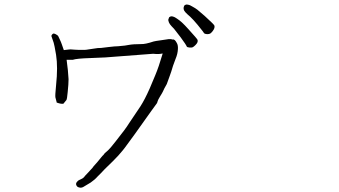

<svg xmlns="http://www.w3.org/2000/svg" viewBox="-20 -823 1540 871"><path d="M876 -710.9Q856.4 -734.4 842.8 -747.1Q829.1 -758.8 821.8 -766.6Q814.5 -774.4 813.5 -780.3Q811.5 -787.1 814.5 -793.9Q815.4 -798.8 820.3 -800.8Q825.2 -803.7 833 -801.8Q840.8 -800.8 851.6 -793.9Q864.3 -787.1 875 -779.3Q888.7 -767.6 908.2 -751Q951.2 -711.9 952.6 -707Q954.1 -702.1 952.6 -696.3Q951.2 -690.4 945.3 -682.6Q939.5 -674.8 934.6 -671.4Q929.7 -668 919.9 -668Q909.2 -668.9 906.2 -671.9Q906.2 -673.8 876 -710.9ZM799.8 -653.3Q773.4 -687.5 769.5 -692.4Q756.8 -705.1 751 -712.9Q745.1 -721.7 744.1 -728.5Q742.2 -734.4 746.1 -741.2Q747.1 -746.1 752.9 -748Q757.8 -750 764.6 -748Q772.5 -746.1 783.2 -738.3Q794.9 -730.5 804.7 -721.7Q818.4 -709 835 -690.4Q874 -647.5 876 -642.6Q877.9 -637.7 876 -631.8Q874 -626 867.2 -619.1Q860.4 -612.3 855.5 -609.4Q850.6 -606.4 839.4 -607.4Q828.1 -608.4 827.1 -612.3Q824.2 -620.1 799.8 -653.3ZM413.1 -603.5Q421.9 -605.5 438.5 -605.5Q451.2 -607.4 470.7 -609.4Q502.9 -613.3 516.6 -613.3Q552.7 -616.2 563.5 -619.1Q584 -623 620.1 -623Q638.7 -622.1 676.8 -634.8Q682.6 -636.7 711.9 -640.6Q741.2 -645.5 745.1 -645.5Q755.9 -646.5 763.7 -643.6Q763.7 -643.6 763.7 -643.6Q772.5 -646.5 782.2 -627.9Q788.1 -618.2 787.1 -600.6Q786.1 -578.1 776.4 -555.7Q763.7 -523.4 756.8 -498Q754.9 -491.2 751 -481.4Q739.3 -450.2 739.3 -449.2Q738.3 -443.4 730.5 -430.7Q724.6 -420.9 719.7 -409.2Q717.8 -404.3 705.1 -383.8Q696.3 -369.1 695.3 -364.3Q693.4 -356.4 692.4 -355.5Q677.7 -335.9 668.9 -323.2Q574.2 -189.5 545.9 -152.3Q543 -147.5 516.6 -117.2Q499 -97.7 455.1 -55.7Q449.2 -48.8 438.5 -38.1Q426.8 -27.3 421.9 -21.5Q411.1 -8.8 391.6 4.9Q371.1 17.6 357.4 25.4Q347.7 30.3 338.9 27.3Q328.1 25.4 325.2 13.7Q324.2 6.8 331.1 0Q335.9 -5.9 348.6 -10.7Q355.5 -13.7 360.4 -18.6Q366.2 -26.4 376 -36.1Q399.4 -61.5 399.4 -61.5Q399.4 -63.5 420.9 -86.9Q430.7 -98.6 438.5 -108.4Q446.3 -118.2 447.3 -118.2Q448.2 -118.2 455.1 -127.9Q457 -129.9 470.7 -141.6Q479.5 -149.4 503.9 -180.7Q550.8 -239.3 565.4 -263.7Q566.4 -265.6 617.2 -340.8Q636.7 -371.1 659.2 -421.9Q670.9 -449.2 684.6 -482.4Q700.2 -519.5 716.8 -576.2Q716.8 -578.1 717.8 -580.1Q716.8 -580.1 715.8 -580.1Q708 -578.1 700.2 -578.1Q692.4 -578.1 687.5 -578.1Q674.8 -579.1 674.8 -579.1L458 -562.5Q454.1 -562.5 389.6 -559.6Q327.1 -557.6 310.5 -551.8Q308.6 -551.8 298.8 -551.8Q289.1 -551.8 282.2 -551.8Q289.1 -502 291 -463.9Q291 -442.4 287.1 -405.3Q284.2 -373 281.2 -369.1L267.6 -352.5Q256.8 -350.6 238.3 -357.4H237.3V-358.4Q234.4 -369.1 231.4 -380.9Q229.5 -387.7 234.4 -436.5Q243.2 -518.6 234.4 -574.2Q226.6 -620.1 223.6 -628.9Q213.9 -655.3 213.9 -657.2Q211.9 -661.1 215.8 -666Q220.7 -670.9 222.7 -670.9Q226.6 -670.9 232.4 -668Q242.2 -663.1 244.1 -659.2Q247.1 -653.3 251 -644.5Q256.8 -632.8 260.7 -621.1Q265.6 -606.4 269.5 -595.7Q280.3 -596.7 293.9 -598.6Q296.9 -599.6 317.4 -597.7Q335 -596.7 337.9 -596.7Q367.2 -595.7 379.9 -598.6Q379.9 -598.6 413.1 -603.5Z"/></svg>

Font: ToneOZ-YinPZ-Tsuipita-TC
Style: Regular
Weight: 400
Designer: ÂÆ£ÂøóÂáåJeffrey Xuan(jeffreyx@gmail.com, ToneOZ.com) ÈòøÂù§(cjkFonts)
Foundry: ToneOZ
Version: Version 0.24071